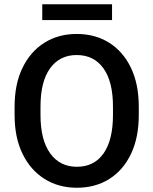

<svg xmlns="http://www.w3.org/2000/svg" viewBox="-20 -882 729 912"><path d="M639.2 -375V-335.9Q639.2 -228.5 602.3 -151.1Q565.4 -73.7 499.3 -32Q433.1 9.8 345.2 9.8Q258.3 9.8 191.7 -32Q125 -73.7 87.2 -151.1Q49.3 -228.5 49.3 -335.9V-375Q49.3 -482.4 86.9 -559.8Q124.5 -637.2 190.9 -679Q257.3 -720.7 344.2 -720.7Q432.1 -720.7 498.5 -679Q564.9 -637.2 602.1 -559.8Q639.2 -482.4 639.2 -375ZM516.6 -335.9V-376Q516.6 -494.6 471.2 -557.6Q425.8 -620.6 344.2 -620.6Q263.7 -620.6 218 -557.6Q172.4 -494.6 172.4 -376V-335.9Q172.4 -216.8 218.5 -153.3Q264.6 -89.8 345.2 -89.8Q427.2 -89.8 471.9 -153.3Q516.6 -216.8 516.6 -335.9ZM512.2 -861.8V-786.6H180.7V-861.8Z"/></svg>

Font: Vazirmatn RD UI Medium
Style: Regular
Weight: 500
Designer: Saber Rastikerdar
Foundry: Saber Rastikerdar
Version: Version 33.003